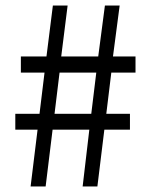

<svg xmlns="http://www.w3.org/2000/svg" viewBox="-20 -670 537 690"><path d="M90 0 115 -204H35V-261H122L140 -409H55V-467H147L170 -650H223L200 -467H333L357 -650H410L386 -467H467V-409H380L362 -261H447V-204H355L330 0H277L301 -204H169L144 0ZM176 -261H308L326 -409H194Z"/></svg>

Font: Mada
Style: Regular
Weight: 400
Designer: Khaled Hosny
Version: Version 1.5